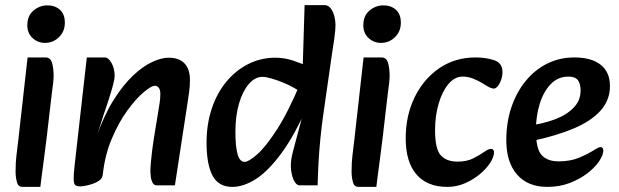

<svg xmlns="http://www.w3.org/2000/svg" viewBox="-20 -716 2425 752"><path d="M68 16Q51 16 46 -3.5Q41 -23 41 -44Q41 -80 44.5 -108Q48 -136 52 -170L88 -491H158Q178 -491 184 -469Q190 -447 190 -419Q190 -405 188 -389.5Q186 -374 182 -342L163 -179Q157 -127 152 -92Q147 -57 144 -32Q141 -7 138 16ZM156 -548Q128 -548 107.5 -567Q87 -586 87 -617Q87 -654 111 -674.5Q135 -695 166 -695Q195 -695 214.5 -678Q234 -661 234 -627Q234 -593 211 -570.5Q188 -548 156 -548Z M594 10Q583 10 577.5 -0.5Q572 -11 570.5 -24Q569 -37 569 -45Q569 -59 571 -81Q573 -103 576 -127.5Q579 -152 582 -170L599 -274Q602 -294 605 -311.5Q608 -329 608 -349Q608 -364 602 -372Q596 -380 586 -380Q573 -380 543 -355Q513 -330 479 -283.5Q445 -237 417.5 -172Q390 -107 382 -27L356 -175Q386 -262 423.5 -322Q461 -382 500 -419Q539 -456 575.5 -473Q612 -490 640 -490Q670 -490 688.5 -479Q707 -468 715.5 -448.5Q724 -429 724 -403Q724 -378 720.5 -353.5Q717 -329 713 -303L665 10ZM295 14Q282 14 275.5 9.5Q269 5 268.5 -14Q268 -33 273 -75L320 -491H390Q405 -491 417 -469Q429 -447 429 -419Q429 -406 421.5 -378.5Q414 -351 404 -320.5Q394 -290 386 -267L360 -185L397 -191L381 -27Q380 -17 369 -9Q358 -1 343 4Q328 9 314.5 11.5Q301 14 295 14Z M890 16Q836 16 812.5 -28Q789 -72 789 -157Q789 -230 809.5 -291Q830 -352 867 -396.5Q904 -441 953 -465.5Q1002 -490 1059 -490Q1094 -490 1128.5 -478.5Q1163 -467 1188 -455L1156 -357Q1129 -375 1099.5 -388Q1070 -401 1045.5 -408Q1021 -415 1008 -415Q979 -415 955 -387.5Q931 -360 916.5 -311.5Q902 -263 902 -200Q902 -142 910.5 -112Q919 -82 938 -82Q954 -82 987.5 -111.5Q1021 -141 1065.5 -210Q1110 -279 1159 -397L1188 -308Q1135 -188 1083 -117Q1031 -46 982.5 -15Q934 16 890 16ZM1154 10Q1143 10 1135 -2.5Q1127 -15 1123 -33Q1119 -51 1119 -66Q1119 -91 1127.5 -123Q1136 -155 1149 -204L1169 -279L1140 -311L1151 -416L1165 -433L1173 -696H1251Q1266 -696 1275.5 -683Q1285 -670 1289.5 -652.5Q1294 -635 1294 -619Q1294 -609 1293 -596.5Q1292 -584 1289 -562.5Q1286 -541 1280 -503L1247 -273Q1240 -225 1235 -175Q1230 -125 1227.5 -78Q1225 -31 1224 10Z M1384 16Q1367 16 1362 -3.5Q1357 -23 1357 -44Q1357 -80 1360.5 -108Q1364 -136 1368 -170L1404 -491H1474Q1494 -491 1500 -469Q1506 -447 1506 -419Q1506 -405 1504 -389.5Q1502 -374 1498 -342L1479 -179Q1473 -127 1468 -92Q1463 -57 1460 -32Q1457 -7 1454 16ZM1472 -548Q1444 -548 1423.5 -567Q1403 -586 1403 -617Q1403 -654 1427 -674.5Q1451 -695 1482 -695Q1511 -695 1530.5 -678Q1550 -661 1550 -627Q1550 -593 1527 -570.5Q1504 -548 1472 -548Z M1732 16Q1653 16 1611 -33Q1569 -82 1569 -174Q1569 -264 1604.5 -336Q1640 -408 1701.5 -449.5Q1763 -491 1842 -491Q1884 -491 1916 -480Q1948 -469 1948 -434Q1948 -419 1943 -404Q1938 -389 1930 -379Q1922 -369 1914 -369Q1910 -369 1903 -371.5Q1896 -374 1891 -377Q1880 -384 1864.5 -393Q1849 -402 1830.5 -409Q1812 -416 1792 -416Q1761 -416 1736.5 -387Q1712 -358 1698 -310Q1684 -262 1684 -206Q1684 -132 1706.5 -107.5Q1729 -83 1772 -83Q1808 -83 1833 -95.5Q1858 -108 1881 -124Q1890 -130 1895 -131.5Q1900 -133 1904 -133Q1909 -133 1912 -129Q1915 -125 1915 -120Q1915 -102 1900 -78.5Q1885 -55 1859 -33.5Q1833 -12 1800.5 2Q1768 16 1732 16Z M2124 16Q2047 16 2005 -32.5Q1963 -81 1963 -166Q1963 -237 1983 -296Q2003 -355 2039 -399Q2075 -443 2123.5 -467Q2172 -491 2229 -491Q2297 -491 2333 -462Q2369 -433 2369 -379Q2369 -324 2332.5 -283Q2296 -242 2227.5 -213Q2159 -184 2064 -164L2051 -224Q2106 -231 2152 -248Q2198 -265 2226 -293.5Q2254 -322 2254 -361Q2254 -388 2243.5 -402Q2233 -416 2206 -416Q2165 -416 2136.5 -386Q2108 -356 2093.5 -308Q2079 -260 2079 -206Q2079 -133 2101.5 -108.5Q2124 -84 2168 -84Q2214 -84 2248.5 -98.5Q2283 -113 2308 -129Q2316 -134 2322 -137Q2328 -140 2332 -140Q2337 -140 2340 -136Q2343 -132 2343 -127Q2343 -109 2327 -85Q2311 -61 2281.5 -38Q2252 -15 2212 0.5Q2172 16 2124 16Z"/></svg>

Font: Alkatra
Style: Regular
Weight: 400
Designer: Suman Bhandary
Version: Version 1.100;gftools[0.9.22]